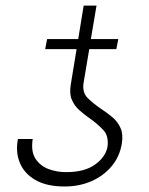

<svg xmlns="http://www.w3.org/2000/svg" viewBox="-20 -671 544 701"><path d="M372.2 -133.5Q378.2 -174 356.9 -196.6Q335.6 -219.1 307.9 -238.6Q288 -252.5 269.9 -268.5Q251.8 -284.4 242.2 -307Q232.6 -329.5 238.6 -363.6L259.6 -491.5H144.9L152 -528.4H265.6L285.5 -650.6H332.4L311.8 -528.4H411.9L404.8 -491.5H305.8L285.5 -370.7Q279.1 -333.8 300.2 -313Q321.4 -292.3 349.4 -273.4Q370.4 -259.6 389.7 -243.6Q409.1 -227.6 419.7 -204.4Q430.4 -181.1 424.7 -146.3Q416.9 -99.1 387.4 -63.9Q358 -28.8 313.6 -9.4Q269.2 9.9 215.9 9.9Q150.6 9.9 109.6 -13.7Q68.5 -37.3 52.4 -76.7Q36.2 -116.1 45.5 -163.4H99.4Q92.3 -117.5 109.9 -91.1Q127.5 -64.6 158.2 -53.4Q188.9 -42.3 221.6 -42.6Q287.6 -42.3 326.2 -69.6Q364.7 -96.9 372.2 -133.5Z"/></svg>

Font: Inter UI Thin
Style: Italic
Weight: 100
Italic angle: -9.39999°
Designer: Rasmus Andersson
Foundry: rsms
Version: 3.2;8d6f07862